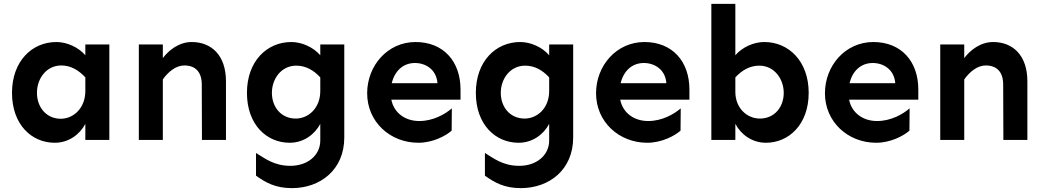

<svg xmlns="http://www.w3.org/2000/svg" viewBox="-20 -723 5394 992"><path d="M296.9 -384.8C344.7 -384.8 385.7 -361.3 420.9 -323.2V-252.9C420.9 -164.1 359.4 -109.4 293.9 -109.4C219.7 -109.4 170.9 -168.9 170.9 -243.2C170.9 -317.4 219.7 -384.8 296.9 -384.8ZM271.5 -505.9C144.5 -505.9 42 -406.2 42 -243.2C42 -79.1 143.6 14.6 262.7 14.6C335.9 14.6 392.6 -29.3 420.9 -83V0H544.9V-493.2H420.9V-437.5C384.8 -479.5 325.2 -505.9 271.5 -505.9Z M697.3 -493.2V0H821.3V-312.5C848.6 -351.6 888.7 -384.8 932.6 -384.8C988.3 -384.8 1022.5 -352.5 1022.5 -286.1L1023.4 0H1147.5V-302.7C1147.5 -438.5 1071.3 -505.9 970.7 -505.9C904.3 -505.9 851.6 -462.9 821.3 -422.9V-493.2Z M1510.7 -383.8C1558.6 -383.8 1599.6 -361.3 1634.8 -323.2V-252.9C1634.8 -164.1 1573.2 -110.4 1507.8 -110.4C1433.6 -110.4 1384.8 -168.9 1384.8 -243.2C1384.8 -316.4 1433.6 -383.8 1510.7 -383.8ZM1485.4 -505.9C1358.4 -505.9 1255.9 -406.2 1255.9 -243.2C1255.9 -79.1 1357.4 14.6 1476.6 14.6C1549.8 14.6 1606.4 -29.3 1634.8 -83V2.9C1634.8 80.1 1568.4 133.8 1480.5 133.8C1395.5 133.8 1347.7 94.7 1302.7 67.4V184.6C1350.6 218.8 1401.4 249 1488.3 249C1634.8 249 1758.8 154.3 1758.8 -12.7V-493.2H1634.8V-437.5C1598.6 -479.5 1539.1 -505.9 1485.4 -505.9Z M2124 -397.5C2179.7 -397.5 2235.4 -363.3 2240.2 -293H2003.9C2019.5 -356.4 2062.5 -397.5 2124 -397.5ZM2127 -505.9C1982.4 -505.9 1877 -383.8 1877 -241.2C1877 -93.8 1995.1 14.6 2141.6 14.6C2215.8 14.6 2282.2 -20.5 2313.5 -47.9L2314.5 -163.1C2279.3 -132.8 2217.8 -97.7 2146.5 -97.7C2071.3 -97.7 2014.6 -141.6 2002 -208H2359.4V-260.7C2359.4 -405.3 2271.5 -505.9 2127 -505.9Z M2693.4 -383.8C2741.2 -383.8 2782.2 -361.3 2817.4 -323.2V-252.9C2817.4 -164.1 2755.9 -110.4 2690.4 -110.4C2616.2 -110.4 2567.4 -168.9 2567.4 -243.2C2567.4 -316.4 2616.2 -383.8 2693.4 -383.8ZM2668 -505.9C2541 -505.9 2438.5 -406.2 2438.5 -243.2C2438.5 -79.1 2540 14.6 2659.2 14.6C2732.4 14.6 2789.1 -29.3 2817.4 -83V2.9C2817.4 80.1 2751 133.8 2663.1 133.8C2578.1 133.8 2530.3 94.7 2485.4 67.4V184.6C2533.2 218.8 2584 249 2670.9 249C2817.4 249 2941.4 154.3 2941.4 -12.7V-493.2H2817.4V-437.5C2781.2 -479.5 2721.7 -505.9 2668 -505.9Z M3306.6 -397.5C3362.3 -397.5 3418 -363.3 3422.9 -293H3186.5C3202.1 -356.4 3245.1 -397.5 3306.6 -397.5ZM3309.6 -505.9C3165 -505.9 3059.6 -383.8 3059.6 -241.2C3059.6 -93.8 3177.7 14.6 3324.2 14.6C3398.4 14.6 3464.8 -20.5 3496.1 -47.9L3497.1 -163.1C3461.9 -132.8 3400.4 -97.7 3329.1 -97.7C3253.9 -97.7 3197.3 -141.6 3184.6 -208H3542V-260.7C3542 -405.3 3454.1 -505.9 3309.6 -505.9Z M3903.3 -383.8C3979.5 -383.8 4029.3 -316.4 4029.3 -243.2C4029.3 -168.9 3980.5 -110.4 3906.2 -110.4C3838.9 -110.4 3779.3 -165 3779.3 -248V-323.2C3814.5 -361.3 3855.5 -383.8 3903.3 -383.8ZM3928.7 -505.9C3874 -505.9 3815.4 -479.5 3779.3 -437.5V-703.1H3655.3V0H3779.3V-83C3807.6 -29.3 3864.3 14.6 3937.5 14.6C4054.7 14.6 4158.2 -79.1 4158.2 -243.2C4158.2 -406.2 4055.7 -505.9 3928.7 -505.9Z M4489.3 -397.5C4544.9 -397.5 4600.6 -363.3 4605.5 -293H4369.1C4384.8 -356.4 4427.7 -397.5 4489.3 -397.5ZM4492.2 -505.9C4347.7 -505.9 4242.2 -383.8 4242.2 -241.2C4242.2 -93.8 4360.4 14.6 4506.8 14.6C4581.1 14.6 4647.5 -20.5 4678.7 -47.9L4679.7 -163.1C4644.5 -132.8 4583 -97.7 4511.7 -97.7C4436.5 -97.7 4379.9 -141.6 4367.2 -208H4724.6V-260.7C4724.6 -405.3 4636.7 -505.9 4492.2 -505.9Z M4837.9 -493.2V0H4961.9V-312.5C4989.3 -351.6 5029.3 -384.8 5073.2 -384.8C5128.9 -384.8 5163.1 -352.5 5163.1 -286.1L5164.1 0H5288.1V-302.7C5288.1 -438.5 5211.9 -505.9 5111.3 -505.9C5044.9 -505.9 4992.2 -462.9 4961.9 -422.9V-493.2Z"/></svg>

Font: Sen-gleads
Style: Bold
Weight: 700
Designer: Kosal Sen, Philatype
Foundry: Philatype
Version: Version 1.004; ttfautohint (v1.8.3)